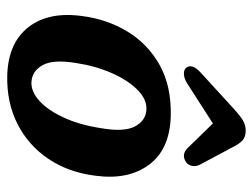

<svg xmlns="http://www.w3.org/2000/svg" viewBox="-108 -612 731 556"><g transform="rotate(90 258.0 -334.5)"><path d="M316 -463Q412.5 -460.5 457.2 -400.5Q502 -340.5 489.5 -246Q480 -167.5 440.8 -109Q401.5 -50.5 339.2 -19Q277 12.5 198 10.5Q104.5 7.5 59 -51Q13.5 -109.5 27 -206.5Q36 -278 71.5 -337Q107 -396 168.2 -430.5Q229.5 -465 316 -463ZM219 -59.5Q246 -58.5 272.8 -82.8Q299.5 -107 320.8 -152.8Q342 -198.5 351.5 -260Q363.5 -328 346.5 -359.5Q329.5 -391 297.5 -392.5Q268 -394 240.2 -366.2Q212.5 -338.5 192 -291.8Q171.5 -245 163 -189Q152 -122.5 169.2 -91.8Q186.5 -61 219 -59.5ZM222 -510.5Q206.5 -501 194.2 -501Q182 -501 176.5 -508Q164 -524.5 189.5 -548.5L295.5 -645.5Q313 -661.5 327.2 -670.8Q341.5 -680 359 -680Q377 -680 386.8 -671Q396.5 -662 405 -645.5L457.5 -547Q463.5 -535 460.8 -524.2Q458 -513.5 451 -508Q429 -492.5 409.5 -511.5L338 -585Z"/></g></svg>

Font: Fraunces 72pt SuperSoft SemiBold
Style: Italic
Weight: 600
Italic angle: -16°
Version: Version 1.000;[b76b70a41]